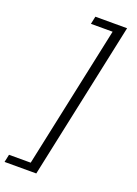

<svg xmlns="http://www.w3.org/2000/svg" viewBox="-274 -859 781 1098"><g transform="rotate(20 117.0 -310.0)"><path d="M96 169H-97L-87 122H45L229 -742H97L107 -789H300Z"/></g></svg>

Font: l_WÎeÑOS 300W
Style: Regular
Weight: 300
Designer: R?O
Version: Version 2.00 June 21, 2023